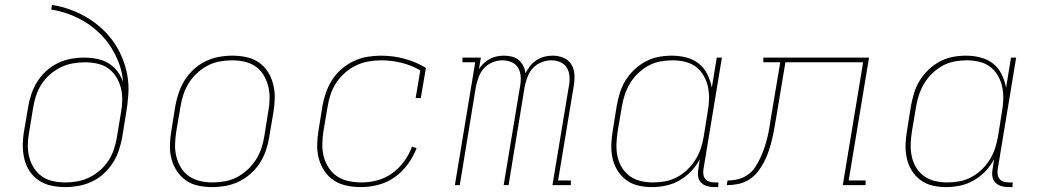

<svg xmlns="http://www.w3.org/2000/svg" viewBox="-20 -755 4240 783"><path d="M246 8Q217 8 189 2Q161 -4 138.5 -19Q116 -34 101 -56.5Q86 -79 79.5 -106Q73 -133 73 -162Q73 -191 78 -220L95 -319Q99 -345 108 -371.5Q117 -398 132 -422Q147 -446 168.5 -465.5Q190 -485 215.5 -497.5Q241 -510 268.5 -515Q296 -520 323 -520Q349 -520 375 -515Q401 -510 422.5 -497Q444 -484 459 -464Q474 -444 482 -420Q479 -459 466 -494.5Q453 -530 433.5 -561Q414 -592 387.5 -618Q361 -644 330 -663.5Q299 -683 263 -696.5Q227 -710 189 -716L192 -735Q230 -729 266 -716Q302 -703 334 -684Q366 -665 393.5 -640Q421 -615 442 -585.5Q463 -556 477.5 -521.5Q492 -487 499 -449Q506 -411 503.5 -371.5Q501 -332 494 -292L478 -193Q473 -167 464 -140Q455 -113 439 -89Q423 -65 401.5 -45.5Q380 -26 354 -14Q328 -2 300.5 3Q273 8 246 8ZM247 -11Q271 -11 296 -15.5Q321 -20 344.5 -31.5Q368 -43 388.5 -61Q409 -79 423 -101Q437 -123 445 -147.5Q453 -172 457 -197L473 -294Q478 -320 478.5 -346Q479 -372 473 -396Q467 -420 454 -441Q441 -462 421.5 -476Q402 -490 377 -495.5Q352 -501 326 -501Q302 -501 276.5 -496.5Q251 -492 227.5 -480.5Q204 -469 183.5 -451Q163 -433 149 -411Q135 -389 127 -364.5Q119 -340 115 -315L99 -217Q94 -191 93.5 -165Q93 -139 99 -115Q105 -91 118 -70.5Q131 -50 150.5 -36Q170 -22 195.5 -16.5Q221 -11 247 -11Z M846 8Q816 8 788 2Q760 -4 738 -19.5Q716 -35 701 -58Q686 -81 679 -108.5Q672 -136 673 -165Q674 -194 679 -223L695 -323Q700 -350 709 -377Q718 -404 733.5 -428.5Q749 -453 771 -473Q793 -493 819 -505.5Q845 -518 872.5 -523Q900 -528 927 -528Q957 -528 985 -522Q1013 -516 1035.5 -500.5Q1058 -485 1072.5 -462Q1087 -439 1094 -411.5Q1101 -384 1100.5 -355Q1100 -326 1095 -297L1078 -197Q1074 -170 1065 -143Q1056 -116 1040.5 -91.5Q1025 -67 1002.5 -47Q980 -27 954 -14.5Q928 -2 900.5 3Q873 8 846 8ZM847 -11Q871 -11 896.5 -15.5Q922 -20 945.5 -32Q969 -44 989 -62.5Q1009 -81 1023.5 -103.5Q1038 -126 1046 -150.5Q1054 -175 1058 -200L1074 -300Q1079 -326 1079.5 -352Q1080 -378 1074 -402.5Q1068 -427 1055.5 -448Q1043 -469 1023.5 -483Q1004 -497 979 -503Q954 -509 927 -509Q903 -509 877 -504.5Q851 -500 828 -488Q805 -476 784.5 -457.5Q764 -439 750 -416.5Q736 -394 728 -369.5Q720 -345 716 -320L699 -220Q695 -194 694 -168Q693 -142 699 -117.5Q705 -93 717.5 -72Q730 -51 750 -37Q770 -23 795 -17Q820 -11 847 -11Z M1452 8Q1422 8 1393.5 2Q1365 -4 1342 -19Q1319 -34 1303.5 -57Q1288 -80 1280.5 -107Q1273 -134 1273.5 -164Q1274 -194 1279 -223L1295 -323Q1300 -351 1309.5 -378Q1319 -405 1335 -430Q1351 -455 1374 -474.5Q1397 -494 1424 -506.5Q1451 -519 1479 -523.5Q1507 -528 1534 -528Q1584 -528 1631 -515Q1678 -502 1717 -478L1696 -355H1675L1694 -468Q1660 -488 1619 -498.5Q1578 -509 1535 -509Q1509 -509 1483 -504.5Q1457 -500 1433 -488.5Q1409 -477 1388 -459Q1367 -441 1352 -418.5Q1337 -396 1328.5 -371Q1320 -346 1316 -320L1299 -220Q1295 -194 1294.5 -167Q1294 -140 1300.5 -115.5Q1307 -91 1321 -70Q1335 -49 1355.5 -35.5Q1376 -22 1402 -16.5Q1428 -11 1454 -11Q1486 -11 1518.5 -19.5Q1551 -28 1579.5 -48.5Q1608 -69 1628.5 -97.5Q1649 -126 1660 -157L1679 -151Q1666 -117 1643.5 -86Q1621 -55 1590.5 -33Q1560 -11 1523.5 -1.5Q1487 8 1452 8Z M1835 0 1918 -501H1866V-520H1941L1933 -473Q1941 -486 1953 -497Q1965 -508 1978 -515Q1991 -522 2006 -525Q2021 -528 2035 -528Q2052 -528 2068 -524Q2084 -520 2095.5 -510Q2107 -500 2114 -486Q2121 -472 2123 -456Q2131 -472 2142 -486Q2153 -500 2168.5 -510Q2184 -520 2200.5 -524Q2217 -528 2234 -528Q2257 -528 2277.5 -519.5Q2298 -511 2309.5 -493Q2321 -475 2322.5 -452Q2324 -429 2320 -406L2256 -19H2308V0H2233L2301 -410Q2304 -429 2302 -447.5Q2300 -466 2290.5 -480.5Q2281 -495 2264 -502Q2247 -509 2228 -509Q2208 -509 2188 -501Q2168 -493 2153.5 -477.5Q2139 -462 2131.5 -442Q2124 -422 2120 -403L2054 0H2034L2102 -410Q2105 -429 2103 -447.5Q2101 -466 2091.5 -480.5Q2082 -495 2065 -502Q2048 -509 2029 -509Q2009 -509 1989 -501Q1969 -493 1954.5 -477.5Q1940 -462 1932.5 -442Q1925 -422 1921 -403L1855 0Z M2638 8Q2609 8 2582 1.5Q2555 -5 2533.5 -21Q2512 -37 2498 -60Q2484 -83 2478 -110Q2472 -137 2473 -165.5Q2474 -194 2479 -223L2495 -323Q2500 -350 2508 -376.5Q2516 -403 2531 -427Q2546 -451 2567 -471Q2588 -491 2613.5 -504.5Q2639 -518 2666 -523Q2693 -528 2720 -528Q2750 -528 2779 -520.5Q2808 -513 2830 -495.5Q2852 -478 2864.5 -452.5Q2877 -427 2883 -398L2903 -520H2924L2849 -66Q2847 -55 2848.5 -44Q2850 -33 2856.5 -25Q2863 -17 2873.5 -14Q2884 -11 2895 -11H2910L2909 8H2891Q2876 8 2862 3.5Q2848 -1 2838.5 -11Q2829 -21 2827 -36Q2825 -51 2828 -66L2834 -106Q2820 -79 2798.5 -56.5Q2777 -34 2750.5 -19Q2724 -4 2695.5 2Q2667 8 2638 8ZM2643 -11Q2667 -11 2692 -15.5Q2717 -20 2740 -32Q2763 -44 2782.5 -62.5Q2802 -81 2816 -103.5Q2830 -126 2838 -150Q2846 -174 2850 -199L2866 -299Q2871 -325 2871.5 -351Q2872 -377 2867 -401Q2862 -425 2849.5 -446.5Q2837 -468 2818 -482.5Q2799 -497 2774 -503Q2749 -509 2723 -509Q2699 -509 2673.5 -504.5Q2648 -500 2625 -487.5Q2602 -475 2582.5 -456.5Q2563 -438 2549.5 -415.5Q2536 -393 2528 -369Q2520 -345 2516 -320L2499 -220Q2495 -194 2494 -168.5Q2493 -143 2498 -118.5Q2503 -94 2515.5 -73Q2528 -52 2547.5 -37.5Q2567 -23 2592 -17Q2617 -11 2643 -11Z M3417 0 3500 -501H3183L3145 -273Q3141 -250 3137 -227.5Q3133 -205 3127.5 -182.5Q3122 -160 3114.5 -138Q3107 -116 3096 -94.5Q3085 -73 3069.5 -53.5Q3054 -34 3033 -21.5Q3012 -9 2989.5 -4.5Q2967 0 2944 0L2947 -19Q2968 -19 2989 -24Q3010 -29 3028.5 -41.5Q3047 -54 3059.5 -73Q3072 -92 3081 -111.5Q3090 -131 3097 -151.5Q3104 -172 3109 -192.5Q3114 -213 3117.5 -233.5Q3121 -254 3124 -275L3162 -501H3093V-520H3524L3441 -19H3510V0Z M3838 8Q3809 8 3782 1.5Q3755 -5 3733.5 -21Q3712 -37 3698 -60Q3684 -83 3678 -110Q3672 -137 3673 -165.5Q3674 -194 3679 -223L3695 -323Q3700 -350 3708 -376.5Q3716 -403 3731 -427Q3746 -451 3767 -471Q3788 -491 3813.5 -504.5Q3839 -518 3866 -523Q3893 -528 3920 -528Q3950 -528 3979 -520.5Q4008 -513 4030 -495.5Q4052 -478 4064.5 -452.5Q4077 -427 4083 -398L4103 -520H4124L4049 -66Q4047 -55 4048.5 -44Q4050 -33 4056.5 -25Q4063 -17 4073.5 -14Q4084 -11 4095 -11H4110L4109 8H4091Q4076 8 4062 3.5Q4048 -1 4038.5 -11Q4029 -21 4027 -36Q4025 -51 4028 -66L4034 -106Q4020 -79 3998.5 -56.5Q3977 -34 3950.5 -19Q3924 -4 3895.5 2Q3867 8 3838 8ZM3843 -11Q3867 -11 3892 -15.5Q3917 -20 3940 -32Q3963 -44 3982.5 -62.5Q4002 -81 4016 -103.5Q4030 -126 4038 -150Q4046 -174 4050 -199L4066 -299Q4071 -325 4071.5 -351Q4072 -377 4067 -401Q4062 -425 4049.5 -446.5Q4037 -468 4018 -482.5Q3999 -497 3974 -503Q3949 -509 3923 -509Q3899 -509 3873.5 -504.5Q3848 -500 3825 -487.5Q3802 -475 3782.5 -456.5Q3763 -438 3749.5 -415.5Q3736 -393 3728 -369Q3720 -345 3716 -320L3699 -220Q3695 -194 3694 -168.5Q3693 -143 3698 -118.5Q3703 -94 3715.5 -73Q3728 -52 3747.5 -37.5Q3767 -23 3792 -17Q3817 -11 3843 -11Z"/></svg>

Font: Iosevka HT Thin Extended
Style: Italic
Weight: 100
Width: 7
Italic angle: -9°
Monospace: yes
Designer: Belleve Invis
Foundry: Belleve Invis
Version: Version 32.3.0; ttfautohint (v1.8.4)